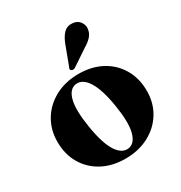

<svg xmlns="http://www.w3.org/2000/svg" viewBox="-170 -828 903 960"><g transform="rotate(-30 282.0 -348.0)"><path d="M285 -473.5Q360.5 -473.5 417.8 -442.8Q475 -412 507.2 -356.8Q539.5 -301.5 539.5 -229.5Q539.5 -160 506.2 -105.5Q473 -51 414 -19.8Q355 11.5 278.5 11.5Q203 11.5 145.8 -19.2Q88.5 -50 56.5 -104.8Q24.5 -159.5 24.5 -231Q24.5 -301 57.8 -355.8Q91 -410.5 150 -442Q209 -473.5 285 -473.5ZM317 -26Q355 -32 369 -85.5Q383 -139 366 -243.5Q349 -346.5 318.2 -394Q287.5 -441.5 247.5 -435.5Q209 -429.5 195.5 -375.8Q182 -322 199 -218Q215.5 -115.5 246.2 -67.8Q277 -20 317 -26ZM304 -638Q317.5 -672.5 336.5 -691.5Q355.5 -710.5 384.5 -708Q413 -706 427 -687.2Q441 -668.5 439 -648.5Q437 -623 421.2 -605Q405.5 -587 379 -571.5L284 -508Q270 -502 262.5 -509Q258 -513.5 259 -518.2Q260 -523 263 -528.5Z"/></g></svg>

Font: Fraunces 72pt
Style: Bold
Weight: 700
Version: Version 1.000;[b76b70a41]